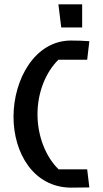

<svg xmlns="http://www.w3.org/2000/svg" viewBox="-20 -860 472 881"><path d="M248 -840 261 -734H357V-840ZM390 -671C362 -673 334 -674 306 -674C140 -674 42 -496 42 -324C42 -159 133 0 306 1L390 0L380 -83H249C190 -140 152 -235 152 -336C152 -436 190 -529 248 -586H380Z"/></svg>

Font: BackOut Medium
Style: Regular
Weight: 500
Designer: Frank Adebiaye
Foundry: Velvetyne Type Foundry
Version: Version 2.000;hotconv 1.0.109;makeotfexe 2.5.65596